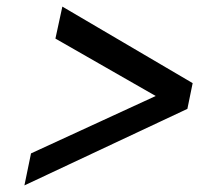

<svg xmlns="http://www.w3.org/2000/svg" viewBox="-20 -647 604 582"><path d="M54 -85 548 -317 564 -395 169 -627 148 -530 452 -356 74 -182Z"/></svg>

Font: League Gothic
Style: Italic
Weight: 400
Designer: The League of Moveable Type
Version: Version 1.600; ttfautohint (v1.8.3)